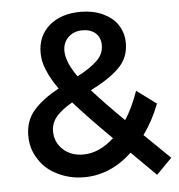

<svg xmlns="http://www.w3.org/2000/svg" viewBox="-52 -755 773 828"><g transform="rotate(-5 334.5 -341.5)"><path d="M595 23 662 -45 551 -153C579 -191 602 -234 621 -283L536 -346C519 -298 500 -257 478 -224C426 -275 381 -322 342 -365C395 -392 437 -419 466 -448C495 -476 510 -512 510 -555C510 -584 502 -611 487 -634C472 -657 450 -674 422 -687C394 -700 362 -706 327 -706C270 -706 225 -691 191 -662C157 -632 140 -593 140 -545C140 -520 145 -495 156 -470C166 -444 182 -416 204 -385C158 -360 122 -333 96 -304C69 -274 56 -237 56 -193C56 -155 66 -121 86 -91C105 -60 132 -37 167 -20C201 -3 239 6 281 6C357 6 426 -23 489 -82ZM290 -430C259 -474 243 -512 243 -545C243 -568 251 -588 267 -603C282 -618 303 -626 328 -626C351 -626 370 -620 385 -607C399 -594 406 -576 406 -555C406 -529 396 -507 376 -488C356 -469 327 -449 290 -430ZM419 -151C376 -112 332 -92 286 -92C251 -92 222 -102 199 -123C176 -144 164 -170 164 -203C164 -227 172 -248 188 -267C204 -285 227 -303 257 -320C297 -275 351 -218 419 -151Z"/></g></svg>

Font: Argentum Sans Medium
Style: Regular
Weight: 500
Designer: Julieta Ulanovsky
Foundry: Julieta Ulanovsky
Version: Version 5.001;January 29, 2019;FontCreator 11.5.0.2425 64-bi